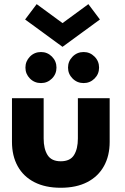

<svg xmlns="http://www.w3.org/2000/svg" viewBox="-20 -874 588 906"><path d="M186 -220.5Q186 -171.5 204.5 -142.2Q223 -113 266.5 -113Q311 -113 329.2 -142.2Q347.5 -171.5 347.5 -220.5V-410.5H497.5V-204.5Q497.5 -138.5 470.2 -89.8Q443 -41 391.5 -14.5Q340 12 266.5 12Q193.5 12 142 -14.5Q90.5 -41 63.5 -89.8Q36.5 -138.5 36.5 -204.5V-410.5H186ZM374.5 -482Q344 -482 322.5 -503.5Q301 -525 301 -555Q301 -585 322.5 -606.8Q344 -628.5 374.5 -628.5Q404.5 -628.5 426 -607Q447.5 -585.5 447.5 -555Q447.5 -524.5 426 -503.2Q404.5 -482 374.5 -482ZM173.5 -482Q142.5 -482 121.2 -503.5Q100 -525 100 -555Q100 -585 121.2 -606.8Q142.5 -628.5 173.5 -628.5Q203.5 -628.5 225 -607Q246.5 -585.5 246.5 -555Q246.5 -524.5 225 -503.2Q203.5 -482 173.5 -482ZM275 -653 98.5 -782 153 -854.5 275 -765 397 -854.5 451.5 -782Z"/></svg>

Font: League Spartan Thin
Style: Bold
Weight: 700
Version: Version 2.002